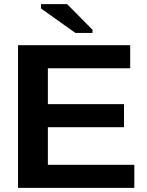

<svg xmlns="http://www.w3.org/2000/svg" viewBox="-20 -906 707 926"><path d="M66.9 0V-688H607.9V-576.7H210.9V-403.8H578.1V-292.5H210.9V-111.3H627.9V0ZM343.8 -747.1 177.7 -865.2V-886.2H303.7L426.3 -762.2V-747.1Z"/></svg>

Font: Arial
Style: Bold
Weight: 700
Designer: Steve Matteson
Foundry: Ascender Corporation
Version: Version 2.00.3